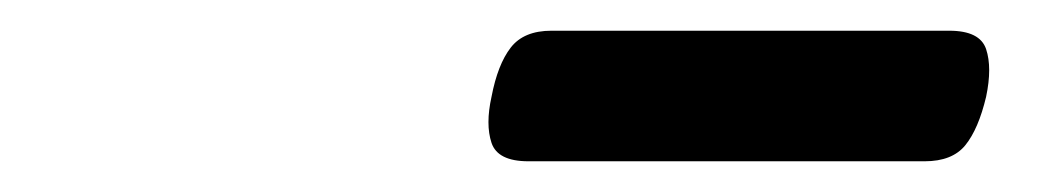

<svg xmlns="http://www.w3.org/2000/svg" viewBox="-20 -791 685 125"><path d="M324 -686Q304 -686 300 -698Q296 -710 300 -728Q304 -749 312.5 -760Q321 -771 339 -771H598Q618 -771 622 -759Q626 -747 622 -728Q617 -707 608.5 -696.5Q600 -686 582 -686Z"/></svg>

Font: Playwrite TZ
Style: Regular
Weight: 400
Designer: Veronika Burian, José Scaglione
Foundry: TypeTogether
Version: Version 1.002